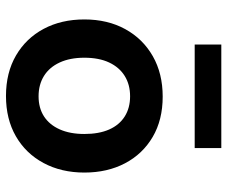

<svg xmlns="http://www.w3.org/2000/svg" viewBox="-79 -673 760 642"><g transform="rotate(90 301.0 -352.0)"><path d="M301 8Q223 8 165.5 -25.5Q108 -59 76.5 -118Q45 -177 45 -254Q45 -332 77.5 -391Q110 -450 168 -483Q226 -516 303 -516Q381 -516 438 -482.5Q495 -449 526 -390Q557 -331 557 -254Q557 -177 525 -117.5Q493 -58 435.5 -25Q378 8 301 8ZM302 -101Q341 -101 369 -119Q397 -137 412.5 -171.5Q428 -206 428 -254Q428 -303 413 -337Q398 -371 369.5 -389Q341 -407 302 -407Q263 -407 234 -389Q205 -371 189 -337Q173 -303 173 -254Q173 -206 189 -171.5Q205 -137 234 -119Q263 -101 302 -101ZM129 -623V-712H475V-623Z"/></g></svg>

Font: REM Medium
Style: Regular
Weight: 500
Designer: Octavio Pardo
Foundry: Ashler Design
Version: Version 1.005;gftools[0.9.28]